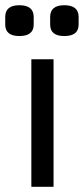

<svg xmlns="http://www.w3.org/2000/svg" viewBox="-40 -715 321 735"><path d="M165 0H80V-488H165ZM89 -650V-621Q89 -577 34 -577Q-20 -577 -20 -621V-650Q-20 -695 34 -695Q89 -695 89 -650ZM261 -650V-621Q261 -577 206 -577Q152 -577 152 -621V-650Q152 -695 206 -695Q261 -695 261 -650Z"/></svg>

Font: RopaSansRegular
Style: Regular
Weight: 400
Designer: Botio Nikoltchev
Foundry: Botjo Nikoltchev
Version: Version 1.002